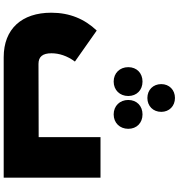

<svg xmlns="http://www.w3.org/2000/svg" viewBox="17 -1008 990 1065"><g transform="rotate(90 512.5 -475.0)"><path d="M523 -797C568 -797 600 -829 600 -874C600 -918 568 -950 523 -950C478 -950 446 -918 446 -874C446 -829 478 -797 523 -797ZM432 -610C479 -610 512 -644 512 -691C512 -738 479 -770 432 -770C385 -770 352 -738 352 -691C352 -644 385 -610 432 -610ZM534 -691C534 -644 567 -610 614 -610C661 -610 694 -644 694 -691C694 -738 661 -770 614 -770C567 -770 534 -738 534 -691ZM740 -537V-194L334 -193C294 -193 275 -216 275 -265C275 -307 289 -352 321 -395L149 -516C85 -449 50 -366 50 -264C50 -100 140 0 297 0H965V-537Z"/></g></svg>

Font: Montserrat-Arabic Black
Style: Regular
Weight: 900
Designer: Mohamed Gaber
Foundry: Kief Type Foundry
Version: Version 5.008;PS 005.008;hotconv 1.0.88;makeotf.lib2.5.64775